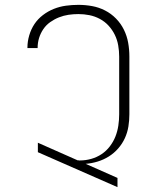

<svg xmlns="http://www.w3.org/2000/svg" viewBox="-20 -763 640 791"><path d="M464 8 136 -136V-175L301 -102V-103Q303 -102 305.5 -102Q308 -102 310 -102Q333 -102 356 -108.5Q379 -115 398.5 -128Q418 -141 432.5 -160Q447 -179 455.5 -200.5Q464 -222 467.5 -245.5Q471 -269 471 -292V-530Q471 -553 467 -576Q463 -599 453 -619.5Q443 -640 427.5 -657Q412 -674 391.5 -685Q371 -696 348.5 -700.5Q326 -705 303 -705Q282 -705 262 -702Q242 -699 223 -691.5Q204 -684 187 -672Q170 -660 158.5 -643Q147 -626 141 -606.5Q135 -587 135 -566V-565H93V-567Q93 -592 100.5 -617.5Q108 -643 122 -664Q136 -685 157 -701Q178 -717 202 -726.5Q226 -736 251.5 -739.5Q277 -743 303 -743Q331 -743 359 -738Q387 -733 412.5 -720Q438 -707 458 -686.5Q478 -666 490.5 -640.5Q503 -615 508 -587Q513 -559 513 -530V-292Q513 -267 509 -242Q505 -217 494.5 -194Q484 -171 467 -151.5Q450 -132 428.5 -118.5Q407 -105 382.5 -97.5Q358 -90 333 -88L464 -30Z"/></svg>

Font: Iosevka Extralight Extended
Style: Regular
Weight: 200
Width: 7
Monospace: yes
Designer: Belleve Invis
Foundry: Belleve Invis
Version: Version 32.5.0; ttfautohint (v1.8.4)